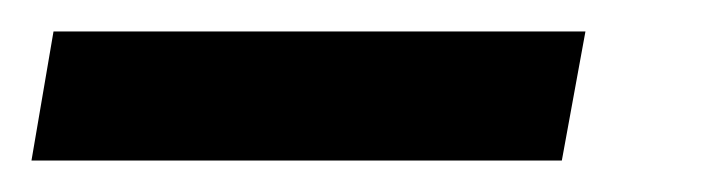

<svg xmlns="http://www.w3.org/2000/svg" viewBox="-92 44 450 122"><path d="M-72 146 -58 64H280L265 146Z"/></svg>

Font: Archivo ExtraCondensed SemiBold
Style: Italic
Weight: 600
Width: 2
Italic angle: -10°
Designer: Hector Gatti
Foundry: Omnibus-Type
Version: Version 2.001